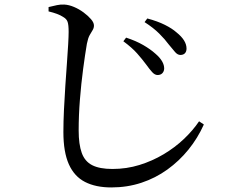

<svg xmlns="http://www.w3.org/2000/svg" viewBox="-20 -777 1040 842"><path d="M771 -536Q759 -536 748 -548.5Q737 -561 720 -582Q704 -604 678.5 -629.5Q653 -655 614 -680L626 -696Q671 -684 703 -668Q735 -652 754 -635Q798 -600 798 -564Q798 -551 791 -543.5Q784 -536 771 -536ZM671 -448Q659 -448 647.5 -460.5Q636 -473 621 -494Q604 -517 581.5 -542.5Q559 -568 521 -596L533 -612Q576 -598 608 -579.5Q640 -561 661 -542Q701 -508 700 -475Q699 -463 691.5 -455.5Q684 -448 671 -448ZM468 45Q400 45 353 21Q306 -3 282 -56.5Q258 -110 258 -198Q258 -243 260.5 -295.5Q263 -348 266.5 -400.5Q270 -453 273.5 -500Q277 -547 279 -583Q281 -619 281 -637Q281 -668 276.5 -681Q272 -694 258 -702Q246 -710 230 -716Q214 -722 193 -727V-746Q213 -751 230 -754.5Q247 -758 262 -757Q282 -756 304.5 -746.5Q327 -737 346.5 -722.5Q366 -708 379 -693Q392 -678 392 -665Q392 -654 386 -644.5Q380 -635 373 -622.5Q366 -610 361 -585Q353 -538 344.5 -474Q336 -410 330.5 -340.5Q325 -271 325 -205Q325 -144 338.5 -106.5Q352 -69 384.5 -52.5Q417 -36 473 -36Q535 -36 591.5 -53.5Q648 -71 697.5 -100.5Q747 -130 786.5 -167.5Q826 -205 853 -245L874 -231Q847 -171 806.5 -121Q766 -71 714 -33.5Q662 4 600 24.5Q538 45 468 45Z"/></svg>

Font: Noto Serif SC ExtraLight Medium
Style: Regular
Weight: 500
Version: Version 2.002-H1;hotconv 1.1.0;makeotfexe 2.6.0